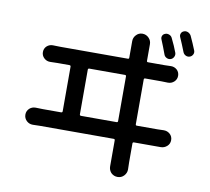

<svg xmlns="http://www.w3.org/2000/svg" viewBox="-92 -933 1183 1083"><g transform="rotate(10 500.0 -392.0)"><path d="M951.2 -731.4Q953.1 -726.6 953.1 -720.7Q953.1 -714.8 950.2 -709Q944.3 -697.3 932.6 -693.4Q920.9 -689.5 909.7 -694.8Q898.4 -700.2 893.6 -711.9Q876 -756.8 860.4 -792Q855.5 -802.7 859.9 -813.5Q864.3 -824.2 876 -828.1Q880.9 -830.1 885.7 -830.1Q892.6 -830.1 899.4 -827.1Q911.1 -821.3 917 -810.5Q936.5 -768.6 951.2 -731.4ZM848.6 -700.2Q852.5 -688.5 846.7 -676.8Q840.8 -665 829.1 -661.1Q817.4 -657.2 805.7 -663.1Q793.9 -668.9 790 -680.7Q774.4 -723.6 758.8 -760.7Q753.9 -771.5 758.3 -781.7Q762.7 -792 774.4 -795.9Q779.3 -797.9 784.2 -797.9Q791 -797.9 797.9 -794.9Q809.6 -790 814.5 -778.3Q835 -737.3 848.6 -700.2ZM378.9 -265.6Q378.9 -257.8 386.7 -257.8H590.8Q597.7 -257.8 597.7 -265.6V-520.5Q597.7 -528.3 590.8 -528.3H386.7Q378.9 -528.3 378.9 -520.5ZM699.2 -265.6Q699.2 -257.8 706.1 -257.8H824.2Q840.8 -257.8 858.4 -258.8Q860.4 -258.8 861.3 -258.8Q880.9 -258.8 895.5 -246.1Q911.1 -232.4 911.1 -210.9Q911.1 -189.5 895.5 -175.8Q879.9 -162.1 859.4 -162.1Q858.4 -162.1 858.4 -162.1Q844.7 -162.1 824.2 -162.1H706.1Q699.2 -162.1 699.2 -154.3V-48.8L700.2 -5.9Q700.2 14.6 685.5 30.3Q670.9 45.9 648.9 45.9Q627 45.9 611.3 30.3Q597.7 14.6 597.7 -5.9V-46.9V-154.3Q597.7 -162.1 590.8 -162.1H168Q148.4 -162.1 128.9 -161.1Q127.9 -161.1 127 -161.1Q106.4 -161.1 91.8 -174.8Q76.2 -189.5 76.2 -210.9Q76.2 -231.4 91.8 -246.1Q106.4 -258.8 126 -258.8Q127 -258.8 128.9 -258.8Q146.5 -257.8 168 -257.8H272.5Q280.3 -257.8 280.3 -265.6V-520.5Q280.3 -528.3 272.5 -528.3H205.1Q183.6 -528.3 163.1 -527.3Q162.1 -527.3 161.1 -527.3Q141.6 -527.3 127 -541Q112.3 -554.7 112.3 -575.2Q112.3 -595.7 127 -609.4Q141.6 -622.1 160.2 -622.1Q162.1 -622.1 163.1 -622.1Q184.6 -621.1 205.1 -621.1H590.8Q597.7 -621.1 597.7 -627.9V-700.2V-722.7Q597.7 -743.2 611.3 -757.8Q626 -774.4 647.9 -774.4Q669.9 -774.4 685.5 -757.8Q699.2 -743.2 699.2 -722.7V-700.2V-627.9Q699.2 -621.1 706.1 -621.1H799.8Q817.4 -621.1 835.9 -622.1Q837.9 -622.1 838.9 -622.1Q857.4 -622.1 872.1 -609.4Q886.7 -595.7 886.7 -575.2Q886.7 -554.7 872.1 -541Q857.4 -527.3 836.9 -527.3Q836.9 -527.3 835.9 -527.3Q822.3 -528.3 799.8 -528.3H706.1Q699.2 -528.3 699.2 -520.5Z"/></g></svg>

Font: Gen Jyuu Gothic Medium
Style: Regular
Weight: 500
Designer: [Source Han Sans]
Ryoko NISHIZUKA  (kana & ideographs); Paul D. Hunt (Latin, Greek & Cyrillic); Wenlong ZHANG  (bopomofo
Version: Version 1.002.20150607